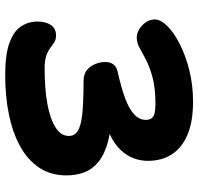

<svg xmlns="http://www.w3.org/2000/svg" viewBox="-32 -720 764 740"><g transform="rotate(90 350.0 -350.0)"><path d="M269 12Q190 12 145 -4.5Q100 -21 81.5 -49.5Q63 -78 63 -113Q63 -143 76 -163.5Q89 -184 117 -184Q132 -184 142.5 -177.5Q153 -171 164.5 -162Q176 -153 194.5 -146.5Q213 -140 245 -140Q322 -140 380 -150.5Q438 -161 471 -182Q504 -203 504 -233Q504 -255 485 -267.5Q466 -280 420 -285Q374 -290 293 -290Q256 -290 237.5 -316Q219 -342 219 -375Q219 -393 228.5 -405.5Q238 -418 259 -422Q317 -435 358 -450Q399 -465 420.5 -485Q442 -505 442 -530Q442 -544 435.5 -552.5Q429 -561 415.5 -564Q402 -567 381 -567Q319 -567 278.5 -556Q238 -545 211 -531Q184 -517 164.5 -506Q145 -495 124 -495Q110 -495 94 -504Q78 -513 66.5 -529Q55 -545 55 -565Q55 -587 80 -612.5Q105 -638 149 -660.5Q193 -683 250 -697.5Q307 -712 372 -712Q449 -712 499.5 -690.5Q550 -669 575 -630Q600 -591 600 -538Q600 -511 590.5 -484.5Q581 -458 559 -434Q537 -410 498.5 -391.5Q460 -373 402 -364L397 -398Q473 -398 523 -385Q573 -372 602.5 -348.5Q632 -325 644 -293.5Q656 -262 656 -224Q656 -164 626.5 -119.5Q597 -75 544.5 -46Q492 -17 422 -2.5Q352 12 269 12Z"/></g></svg>

Font: Shantell Sans
Style: Bold
Weight: 700
Designer: Stephen Nixon, Anya Danilova, Shantell Martin
Foundry: Arrow Type
Version: Version 1.011;[c5ecc13dd]